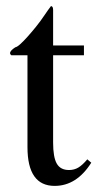

<svg xmlns="http://www.w3.org/2000/svg" viewBox="-20 -599 319 629"><path d="M255 -418H154V-132Q154 -84 166 -63Q178 -42 206 -42Q223 -42 236.5 -50Q250 -58 266 -77L279 -66Q231 10 159 10Q70 10 70 -117V-418H17Q13 -421 13 -425Q13 -433 30 -444Q36 -445 46.5 -454.5Q57 -464 70 -478.5Q83 -493 98 -511.5Q113 -530 127 -551Q132 -559 137 -565.5Q142 -572 147 -579Q154 -579 154 -566V-450H255Z"/></svg>

Font: Klingon pIqaD HaSta
Style: Regular
Weight: 400
Width: 0
Designer: Mike Neff (qa'vaj)
Foundry: Mike Neff and Michael Everson
Version: Version 2.003